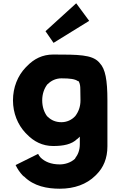

<svg xmlns="http://www.w3.org/2000/svg" viewBox="-20 -867 733 1169"><path d="M306 -606 523 -740 444 -847 257 -677ZM270 -355H271C292 -377 322 -390 354 -390C407 -390 437 -386 456 -372H461V-368C467 -356 469 -342 469 -324C469 -317 470 -264 470 -256C470 -217 458 -186 438 -160C417 -137 387 -123 354 -123C321 -123 292 -134 270 -157H269L267 -159C249 -183 237 -216 237 -256C237 -295 249 -328 268 -353ZM588 -482 581 -490C538 -534 458 -535 304 -535C239 -535 187 -509 144 -464L136 -456C88 -406 59 -335 59 -256C59 -178 88 -108 135 -58L143 -50C186 -5 239 22 304 22C366 22 417 12 450 -21H451L466 -35V11C466 47 455 74 438 96V97L437 99C410 125 372 134 344 134C290 134 252 117 227 92C220 85 218 80 212 70L75 138C87 163 101 183 118 201L126 208H127C186 267 268 282 344 282C433 282 507 255 560 203L561 202L568 195C609 154 634 98 634 24V-256C634 -381 621 -447 588 -482ZM581 -486Z"/></svg>

Font: Hussar Woodtype
Style: SeBd
Weight: 900
Foundry: Cannot Into Space Fonts
Version: Version 1.07